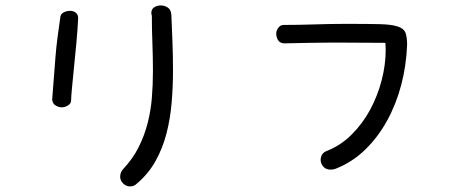

<svg xmlns="http://www.w3.org/2000/svg" viewBox="-20 -503 1649 692"><path d="M527.3 -446.3Q525.4 -452.1 525.4 -456.1Q525.4 -469.7 535.6 -476.6Q545.9 -483.4 559.6 -483.4Q573.2 -483.4 585 -475.6Q596.7 -467.8 597.7 -448.2Q599.6 -401.4 601.6 -351.1Q603.5 -300.8 603.5 -248Q603.5 -190.4 598.6 -132.8Q593.8 -75.2 580.1 -22Q566.4 31.2 540.5 77.6Q514.6 124 472.7 159.2Q462.9 168.9 449.2 168.9Q434.6 168.9 423.8 158.2Q413.1 147.5 413.1 133.8Q413.1 118.2 423.8 106.4Q458 70.3 479 28.8Q500 -12.7 511.7 -57.6Q523.4 -102.5 527.3 -149.9Q531.2 -197.3 531.2 -246.1Q531.2 -296.9 529.3 -346.7Q527.3 -396.5 527.3 -446.3ZM197.3 -440.4Q198.2 -452.1 209 -458Q219.7 -463.9 232.4 -463.9Q245.1 -463.9 253.4 -457Q261.7 -450.2 261.7 -438.5Q259.8 -396.5 255.4 -349.1Q251 -301.8 246.6 -259.3Q242.2 -216.8 239.3 -184.6Q236.3 -152.3 236.3 -141.6Q236.3 -129.9 225.1 -123Q213.9 -116.2 203.1 -116.2Q191.4 -116.2 180.7 -122.6Q169.9 -128.9 168 -143.6L179.7 -294.9Q182.6 -333 187.5 -369.1Q192.4 -405.3 197.3 -440.4Z M1002 -346.7Q987.3 -348.6 981.4 -359.4Q975.6 -370.1 975.6 -381.8Q975.6 -393.6 983.4 -403.3Q991.2 -413.1 1002 -413.1Q1052.7 -413.1 1112.8 -415Q1172.9 -417 1228.5 -417Q1303.7 -417 1347.2 -416Q1390.6 -415 1413.1 -407.7Q1435.5 -400.4 1441.4 -384.8Q1447.3 -369.1 1447.3 -340.8Q1444.3 -265.6 1425.8 -195.8Q1407.2 -126 1374.5 -66.9Q1341.8 -7.8 1295.9 36.6Q1250 81.1 1191.4 104.5Q1182.6 108.4 1171.9 108.4Q1154.3 108.4 1145 97.2Q1135.7 85.9 1135.7 73.2Q1135.7 62.5 1141.1 53.7Q1146.5 44.9 1160.2 40Q1209 20.5 1248 -18.6Q1287.1 -57.6 1314 -107.4Q1340.8 -157.2 1355.5 -213.4Q1370.1 -269.5 1370.1 -323.2Q1370.1 -330.1 1369.6 -335.9Q1369.1 -341.8 1369.1 -348.6Q1318.4 -348.6 1272.9 -349.1Q1227.5 -349.6 1183.6 -349.6Q1139.6 -349.6 1095.7 -348.6Q1051.8 -347.7 1002 -346.7Z"/></svg>

Font: Hi Melody
Style: Regular
Weight: 400
Designer: YoonDesign Inc.
Foundry: YoonDesign Inc.
Version: Version 3.00